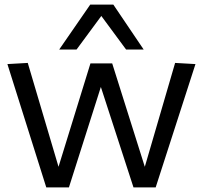

<svg xmlns="http://www.w3.org/2000/svg" viewBox="-20 -810 876 830"><path d="M180 0 12 -533 100 -538 233 -89 371 -536H465L606 -89L737 -538L825 -533L653 0H557L416 -434L278 0ZM236 -596 370 -790H470L601 -596H525L418 -741L311 -596Z"/></svg>

Font: Georama SemiExpanded
Style: Regular
Weight: 400
Width: 6
Designer: Jean-Baptiste Levee
Foundry: Production Type
Version: Version 1.001